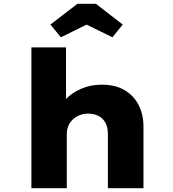

<svg xmlns="http://www.w3.org/2000/svg" viewBox="-20 -989 910 1009"><path d="M145 0V-740H327V-403L281 -386Q291 -431 324 -466Q357 -501 406.5 -522.5Q456 -544 514 -544Q586 -544 634.5 -515.5Q683 -487 708.5 -437Q734 -387 734 -322V0H547V-286Q547 -319 534.5 -343Q522 -367 499 -379Q476 -391 444 -392Q419 -392 398 -383.5Q377 -375 362 -360.5Q347 -346 339 -327Q331 -308 331 -284V0H239Q198 0 174.5 0Q151 0 145 0ZM300 -793 245 -860 387 -969H484L625 -860L571 -793L420 -867H450Z"/></svg>

Font: Lexend Giga ExtraBold
Style: Regular
Weight: 800
Designer: Bonnie Shaver-Troup, Thomas Jockin
Foundry: Lexend
Version: Version 1.007